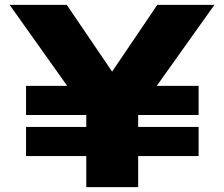

<svg xmlns="http://www.w3.org/2000/svg" viewBox="-20 -770 922 790"><path d="M372 -416.6 440.6 -381 499 -416.6H797.2V-296.8H87.1V-416.6ZM797.2 -247.6V-127.8H87.1V-247.6ZM335 -365.8H548.5V0H335ZM254.7 -750 488 -406.6H394.8L627.2 -750H862.3L510.2 -255.6L372.6 -253.3L19.6 -750Z"/></svg>

Font: Unbounded Variable
Style: Regular
Weight: 400
Designer: Luke Prowse, Jean-Baptiste Morizot, Fátima Lázaro, Florian Runge
Foundry: NaN
Version: Version 1.600;FEAKit 1.0